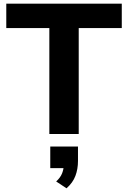

<svg xmlns="http://www.w3.org/2000/svg" viewBox="-20 -725 693 1039"><path d="M247 0V-573H14V-705H639V-573H406V0ZM340 294 284 257Q307 236 316 213Q325 190 325 167L357 185H252V68H402V146Q402 190 388 227Q374 264 340 294Z"/></svg>

Font: Nunito Sans 10pt ExtraBold
Style: Regular
Weight: 800
Designer: Vernon Adams
Foundry: Vernon Adams
Version: Version 3.101;gftools[0.9.27]